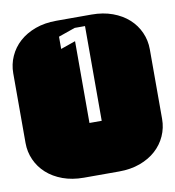

<svg xmlns="http://www.w3.org/2000/svg" viewBox="-79 -738 736 806"><g transform="rotate(-10 289.0 -334.5)"><path d="M329.1 -626H285.2L213.9 -601.1V-548.8L276.9 -570.8V-222.2H329.1ZM364.3 -668.9Q413.6 -668.9 453.6 -654.3Q493.7 -639.6 521.7 -614.3Q549.8 -588.9 564.9 -554.9Q580.1 -521 580.1 -482.9V-186Q580.1 -147.9 564.9 -114Q549.8 -80.1 521.7 -54.7Q493.7 -29.3 453.6 -14.6Q413.6 0 364.3 0H213.9Q164.6 0 124.5 -14.6Q84.5 -29.3 56.4 -54.7Q28.3 -80.1 13.2 -114Q-2 -147.9 -2 -186V-482.9Q-2 -521 13.2 -554.9Q28.3 -588.9 56.4 -614.3Q84.5 -639.6 124.5 -654.3Q164.6 -668.9 213.9 -668.9Z"/></g></svg>

Font: Monofett
Style: Regular
Weight: 400
Designer: vernon adams
Foundry: vernon adams
Version: Version 1.000